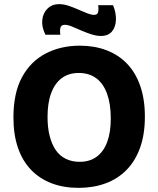

<svg xmlns="http://www.w3.org/2000/svg" viewBox="-20 -895 765 929"><path d="M360 14Q288 14 230 -8Q172 -30 130.5 -73Q89 -116 67 -179.5Q45 -243 45 -327Q45 -445 86.5 -521.5Q128 -598 201 -636Q274 -674 366 -674Q437 -674 495 -652Q553 -630 594.5 -587Q636 -544 658.5 -479.5Q681 -415 681 -331Q681 -244 657.5 -179.5Q634 -115 591.5 -72Q549 -29 490 -7.5Q431 14 360 14ZM365 -112Q414 -112 447.5 -136.5Q481 -161 498.5 -207.5Q516 -254 516 -321Q516 -392 498 -441.5Q480 -491 445.5 -516.5Q411 -542 361 -542Q313 -542 279.5 -517.5Q246 -493 228 -445.5Q210 -398 210 -329Q210 -277 220.5 -236.5Q231 -196 250 -168.5Q269 -141 298.5 -126.5Q328 -112 365 -112ZM468 -721Q447 -721 422 -729Q397 -737 373 -747.5Q349 -758 328.5 -766.5Q308 -775 294 -775Q275 -775 272 -759.5Q269 -744 272 -727H200Q181 -764 184.5 -798Q188 -832 210 -853.5Q232 -875 266 -875Q288 -875 312 -867Q336 -859 359.5 -848.5Q383 -838 402.5 -830.5Q422 -823 435 -823Q453 -823 455.5 -839Q458 -855 455 -870H527Q542 -834 541 -799.5Q540 -765 522 -743Q504 -721 468 -721Z"/></svg>

Font: Bricolage Grotesque 96pt ExtraBold ExtraBold
Style: Regular
Weight: 800
Version: Version 1.001;gftools[0.9.33.dev8+g029e19f]